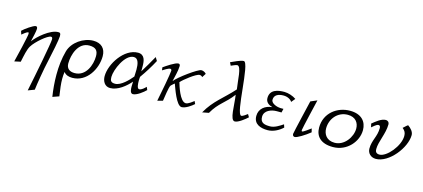

<svg xmlns="http://www.w3.org/2000/svg" viewBox="-70 -1312 4903 2225"><g transform="rotate(15 2381.5 -199.5)"><path d="M54 -358 67 -316C78 -327 126 -363 138 -363C144 -363 147 -357 147 -346C147 -317 84 -50 69 5L143 -11C161 -95 174 -165 200 -208C242 -276 367 -382 407 -382C422 -382 426 -370 426 -354C426 -310 349 89 307 289L384 260C391 196 424 -4 446 -96C468 -192 505 -375 505 -413C505 -448 498 -455 474 -455C378 -455 239 -332 195 -269C206 -317 226 -397 226 -426C226 -444 220 -455 206 -455C177 -455 80 -385 54 -358Z M581 28C581 116 589 204 602 288L679 261C667 178 658 117 658 56C658 29 660 2 664 -28C689 5 727 15 767 15C940 15 1044 -164 1044 -318C1044 -410 989 -464 895 -464C777 -464 649 -377 617 -262C591 -169 581 -70 581 28ZM680 -135C680 -238 729 -398 863 -398C940 -398 969 -366 969 -298C969 -192 914 -45 779 -45C717 -45 680 -75 680 -135Z M1125 -101C1125 -43 1155 16 1221 16C1312 16 1403 -59 1460 -125C1460 -125 1458 -86 1458 -66C1458 -42 1459 16 1494 16C1540 16 1613 -41 1644 -73L1629 -108C1610 -89 1579 -58 1551 -58C1524 -58 1521 -115 1521 -154C1521 -177 1524 -200 1524 -200C1575 -271 1625 -351 1665 -427L1640 -468C1604 -402 1560 -329 1521 -265V-326C1521 -390 1511 -464 1430 -464C1265 -464 1125 -249 1125 -101ZM1203 -113C1203 -198 1289 -403 1396 -403C1452 -403 1462 -333 1462 -270C1462 -236 1459 -204 1459 -186C1418 -136 1335 -47 1264 -47C1213 -47 1203 -70 1203 -113Z M1745 -373 1750 -338C1769 -350 1817 -381 1838 -381C1849 -381 1855 -373 1855 -362C1854 -326 1808 -77 1788 16L1852 -1C1859 -38 1874 -171 1892 -193C1904 -207 1933 -229 1933 -229C1953 -177 2015 15 2079 15C2125 15 2189 -30 2222 -60L2207 -93C2186 -76 2142 -41 2114 -41C2043 -41 1991 -221 1980 -258C2011 -294 2144 -400 2186 -400C2209 -400 2220 -383 2220 -383L2250 -430C2236 -447 2213 -458 2191 -458C2151 -458 1942 -305 1900 -249C1914 -320 1932 -366 1935 -439C1935 -453 1929 -464 1914 -464C1876 -464 1779 -397 1745 -373Z M2325 12 2403 -3C2479 -138 2559 -166 2648 -286C2667 -162 2657 16 2717 16C2759 16 2834 -45 2864 -73L2844 -107C2828 -96 2793 -67 2773 -67C2705 -67 2710 -688 2638 -688C2600 -688 2523 -648 2487 -633L2505 -596C2522 -602 2560 -622 2578 -622C2628 -622 2628 -451 2645 -349C2523 -212 2414 -147 2325 12Z M2942 -111C2942 -12 3026 15 3110 15C3176 15 3242 -19 3290 -64L3278 -100C3234 -71 3180 -35 3126 -35C3059 -35 3009 -46 3009 -119C3009 -196 3093 -225 3156 -225H3214L3225 -271H3186C3160 -271 3075 -291 3075 -341C3075 -400 3127 -421 3186 -421C3236 -421 3274 -399 3290 -372L3328 -418C3290 -445 3232 -464 3185 -464C3111 -464 3013 -449 3013 -345C3013 -294 3051 -269 3096 -257C3013 -250 2942 -200 2942 -111Z M3408 -20C3408 1 3421 10 3435 10C3462 10 3548 -42 3611 -93L3600 -137C3585 -125 3516 -74 3503 -74C3496 -74 3494 -78 3494 -89C3494 -107 3580 -468 3580 -468L3503 -435C3503 -435 3408 -35 3408 -20Z M3680 -170C3680 -65 3745 8 3891 8C4062 8 4179 -134 4179 -271C4179 -372 4116 -450 3978 -450C3824 -450 3680 -345 3680 -170ZM3761 -182C3761 -297 3844 -398 3965 -398C4058 -398 4099 -337 4099 -268C4099 -166 4014 -45 3898 -45C3802 -45 3761 -111 3761 -182Z M4251 -370 4261 -327C4278 -340 4314 -376 4338 -376C4353 -376 4361 -366 4361 -344C4361 -241 4306 -187 4306 -85C4306 -30 4347 12 4408 12C4565 12 4739 -209 4739 -362C4739 -400 4707 -437 4670 -462C4648 -448 4636 -432 4616 -416C4648 -390 4659 -367 4659 -329C4659 -209 4523 -47 4436 -47C4396 -47 4384 -70 4384 -99C4384 -193 4447 -298 4447 -413C4447 -436 4431 -454 4404 -454C4351 -454 4291 -402 4251 -370Z"/></g></svg>

Font: KpSans
Style: Italic
Weight: 400
Italic angle: -11°
Version: Version 0.66